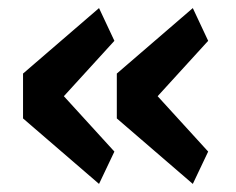

<svg xmlns="http://www.w3.org/2000/svg" viewBox="-20 -513 585 475"><path d="M225 -58 37 -220V-331L225 -493L263 -412L138 -275L263 -138ZM457 -58 269 -220V-331L457 -493L495 -412L370 -275L495 -138Z"/></svg>

Font: IBM Plex Sans Thai Looped SemiBold
Style: Regular
Weight: 600
Designer: Mike Abbink, Paul van der Laan, Pieter van Rosmalen, Ben Mitchell, Mark Frömberg
Foundry: Bold Monday
Version: Version 1.1